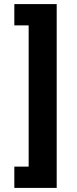

<svg xmlns="http://www.w3.org/2000/svg" viewBox="-20 -780 374 938"><path d="M257 -760V138H50V34H120V-656H50V-760Z"/></svg>

Font: Plexus Sans Bold
Style: Regular
Weight: 700
Version: Version 2.001;PS 002.001;hotconv 1.0.70;makeotf.lib2.5.58329